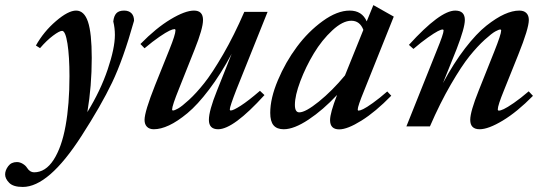

<svg xmlns="http://www.w3.org/2000/svg" viewBox="-103 -493 2130 749"><path d="M-14.2 236.3Q-51.3 236.3 -67.1 220.2Q-83 204.1 -83 187.5Q-83 171.4 -71 155.3Q-59.1 139.2 -37.1 139.2Q-25.4 139.2 -14.2 146Q-2.9 152.8 2.4 161.6Q13.7 179.2 29.8 179.2Q74.7 179.2 106.2 130.4Q137.7 81.5 152.8 -2Q168 -85.4 168 -195.8Q168 -272.9 160.2 -322.8Q152.3 -372.6 139.2 -372.6Q128.9 -372.6 104 -354Q79.1 -335.4 53.2 -305.2L37.1 -315.4Q67.4 -369.6 115.2 -410.6Q163.1 -451.7 193.8 -451.7Q225.6 -451.7 240.2 -408Q254.9 -364.3 254.9 -267.1Q254.9 -157.2 237.8 -55.7Q289.1 -139.2 317.1 -222.2Q345.2 -305.2 345.2 -356.9Q345.2 -383.8 338.9 -409.2Q341.3 -431.2 351.1 -441.4Q360.8 -451.7 381.3 -451.7Q399.4 -451.7 409.7 -441.4Q419.9 -431.2 419.9 -412.1Q377.4 -260.7 334.2 -170.7Q291 -80.6 214.8 37.6Q86.9 236.3 -14.2 236.3Z M497.1 11.2Q480 11.2 470.5 1.7Q460.9 -7.8 460.9 -25.4Q460.9 -57.1 502 -160.6L558.1 -300.3Q581.5 -358.4 581.5 -374.5Q581.5 -379.4 577.6 -379.4Q571.3 -379.4 558.1 -373.3Q544.9 -367.2 518.8 -349.4Q492.7 -331.5 460.9 -304.7L444.8 -321.3Q505.9 -383.8 562.5 -417.7Q619.1 -451.7 653.8 -451.7Q689 -451.7 689 -415Q689 -381.8 656.2 -299.8L595.7 -147.9Q568.4 -80.6 568.4 -65.9Q568.4 -62 572.3 -62Q577.6 -62 591.8 -69.8Q606 -77.6 634.3 -103.5Q662.6 -129.4 693.8 -168.7Q725.1 -208 767.6 -281.2Q810.1 -354.5 850.1 -446.8H940.9L819.3 -143.6Q793.5 -77.1 793.5 -66.4Q793.5 -62 797.4 -62Q807.1 -62 836.4 -80.8Q865.7 -99.6 911.1 -138.7L928.7 -122.1Q807.6 11.2 748 11.2Q711.9 11.2 711.9 -25.4Q711.9 -61 743.2 -138.7L800.8 -283.2Q757.8 -203.1 712.6 -143.6Q667.5 -84 628.2 -51.5Q588.9 -19 556.4 -3.9Q523.9 11.2 497.1 11.2Z M1003.9 11.2Q977.1 11.2 964.1 -4.2Q951.2 -19.5 951.2 -52.7Q951.2 -109.4 981 -179.9Q1010.7 -250.5 1055.2 -310.3Q1099.6 -370.1 1156 -410.9Q1212.4 -451.7 1261.2 -451.7Q1309.1 -451.7 1327.6 -409.7L1353.5 -473.1L1433.1 -428.2L1317.4 -139.2Q1292.5 -78.6 1292.5 -65.9Q1292.5 -61.5 1295.9 -61.5Q1301.8 -61.5 1314 -67.4Q1326.2 -73.2 1351.3 -91.1Q1376.5 -108.9 1407.7 -136.2L1423.3 -119.6Q1361.8 -56.6 1307.1 -22.5Q1252.4 11.7 1220.2 11.7Q1184.6 11.7 1184.6 -24.4Q1184.6 -52.2 1211.9 -122.6Q1157.2 -64 1100.6 -26.4Q1043.9 11.2 1003.9 11.2ZM1047.4 -84Q1047.4 -54.7 1064.5 -54.7Q1088.9 -54.7 1140.9 -96.7Q1192.9 -138.7 1242.7 -198.7L1314.5 -376.5Q1300.8 -412.1 1267.6 -412.1Q1233.9 -412.1 1193.4 -374.5Q1152.8 -336.9 1121.3 -284.7Q1089.8 -232.4 1068.6 -176.3Q1047.4 -120.1 1047.4 -84Z M1482.4 0 1601.1 -296.9Q1627.4 -360.8 1627.4 -374Q1627.4 -377.9 1623 -377.9Q1617.7 -377.9 1604.7 -371.3Q1591.8 -364.7 1566.2 -346.7Q1540.5 -328.6 1509.8 -302.2L1492.2 -317.9Q1613.8 -451.7 1672.9 -451.7Q1710.4 -451.7 1710.4 -415Q1710.4 -384.8 1678.2 -301.3L1625 -168.9Q1667 -247.1 1711.4 -304.7Q1755.9 -362.3 1794.4 -392.8Q1833 -423.3 1864.7 -437.5Q1896.5 -451.7 1922.9 -451.7Q1940.9 -451.7 1950.4 -442.1Q1960 -432.6 1960 -415Q1960 -382.3 1918.9 -279.8L1862.8 -140.1Q1838.9 -81.5 1838.9 -66.4Q1838.9 -61.5 1843.3 -61.5Q1849.6 -61.5 1862.3 -67.4Q1875 -73.2 1901.4 -91.3Q1927.7 -109.4 1959.5 -136.7L1976.1 -119.1Q1914.6 -56.6 1858.4 -22.7Q1802.2 11.2 1768.1 11.2Q1731.4 11.2 1731.4 -25.4Q1731.4 -57.6 1764.6 -140.1L1825.2 -292Q1852.1 -359.4 1852.1 -374Q1852.1 -377.9 1848.1 -377.9Q1843.3 -377.9 1829.6 -370.6Q1815.9 -363.3 1787.8 -337.9Q1759.8 -312.5 1728.8 -274.2Q1697.8 -235.8 1655.8 -163.6Q1613.8 -91.3 1574.2 0Z"/></svg>

Font: Elstob 10pt SemiBold
Style: Italic
Weight: 600
Italic angle: -20°
Designer: Peter S. Baker
Version: Version 1.015